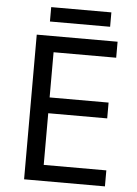

<svg xmlns="http://www.w3.org/2000/svg" viewBox="-58 -992 672 944"><g transform="rotate(5 278.0 -520.5)"><path d="M496 -93H97V-807H496V-728H187V-505H478V-427H187V-172H496ZM453 -948V-877H156V-948Z"/></g></svg>

Font: Noto Sans Kannada UI
Style: Regular
Weight: 400
Designer: Jelle Bosma - Monotype Design Team
Foundry: Monotype Imaging Inc.
Version: Version 2.005; ttfautohint (v1.8.4.7-5d5b)